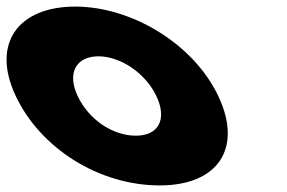

<svg xmlns="http://www.w3.org/2000/svg" viewBox="-102 -548 871 583"><path d="M-54 -256C20.7 -98 198.1 15 383.1 15C560.1 15 635.7 -98 561 -256C485.3 -416 296.4 -528 126.4 -528C-46.6 -528 -129.7 -416 -54 -256ZM134 -256C100.4 -327 129.8 -377 196.8 -377C262.8 -377 339.4 -327 373 -256C406.1 -186 379.7 -136 310.7 -136C238.7 -136 167.1 -186 134 -256Z"/></svg>

Font: Hussar
Style: BdOpOblFive
Weight: 700
Foundry: Cannot Into Space Fonts
Version: Version 2.00